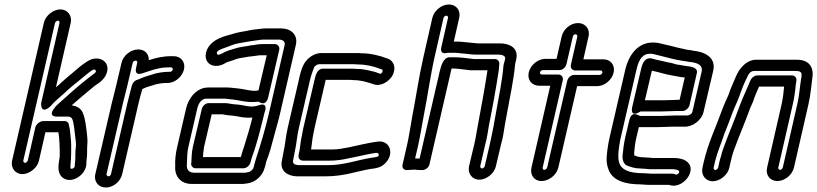

<svg xmlns="http://www.w3.org/2000/svg" viewBox="-20 -757 3652 858"><path d="M138 -188 104 -39C103 -35 96 -29 92 -29C88 -29 83 -35 84 -39L226 -655C227 -659 235 -665 239 -665C243 -665 247 -659 246 -655L164 -297C164 -297 159 -244 202 -279C206 -282 209 -286 212 -289C224 -305 261 -333 284 -356C297 -368 316 -383 331 -395L366 -424C373 -430 383 -437 393 -444C402 -450 411 -443 408 -436C406 -430 398 -427 377 -410L342 -382C308 -354 276 -324 244 -296C236 -289 230 -284 221 -271C221 -271 192 -236 235 -236H283C292 -236 299 -233 303 -225C311 -204 312 -178 316 -148C318 -131 321 -112 319 -100C315 -76 318 -56 316 -39C315 -29 314 -21 314 -14C312 -5 301 0 296 -4C292 -8 298 -35 298 -73C298 -93 299 -118 296 -140C294 -157 294 -176 288 -197C287 -199 289 -203 284 -209C280 -214 274 -216 268 -216H174C159 -216 141 -202 138 -188ZM250 -715C218 -715 183 -687 176 -655L34 -39C27 -7 48 21 80 21C112 21 147 -7 154 -39L183 -166H241C246 -136 247 -100 247 -61C247 -42 228 10 259 36C296 67 361 29 366 -22C367 -30 365 -32 367 -43C371 -68 368 -88 370 -106C372 -129 370 -149 368 -164C364 -193 362 -224 350 -253C342 -272 323 -284 300 -286C324 -307 347 -327 370 -346L404 -374C413 -381 446 -397 457 -431C475 -484 418 -515 369 -482C359 -475 350 -470 338 -460L304 -431C289 -419 269 -402 254 -388C248 -382 240 -375 230 -367L296 -655C303 -687 282 -715 250 -715Z M734 -456H744C749 -456 753 -451 752 -446C751 -441 745 -436 740 -436H730C710 -436 684 -431 673 -428L628 -414C612 -409 603 -403 592 -400C580 -396 572 -385 570 -376L569 -374C564 -352 555 -321 549 -295L476 21C475 27 469 31 465 31C459 31 455 25 456 21L529 -294C535 -318 543 -349 549 -374L573 -476C574 -481 580 -486 586 -486C591 -486 595 -483 593 -476L588 -453C588 -451 578 -418 615 -429C636 -435 658 -444 675 -448C693 -452 705 -455 715 -455C722 -455 724 -456 734 -456ZM718 -386H728C761 -386 794 -413 802 -446C810 -479 789 -506 756 -506H746C707 -506 675 -498 645 -488C646 -515 628 -536 598 -536C566 -536 531 -511 523 -476L499 -374C494 -351 485 -320 479 -294L406 21C398 55 421 81 453 81C487 81 519 53 526 21L599 -295C603 -314 610 -337 616 -359C621 -361 626 -364 634 -367L676 -380C687 -382 698 -385 703 -385C709 -385 710 -386 718 -386Z M835 -29C835 -29 831 -22 839 -12C843 -7 849 -5 855 -5H1068C1083 -5 1096 -19 1099 -30C1104 -53 1114 -75 1122 -102C1136 -148 1150 -203 1162 -253L1165 -263C1165 -263 1178 -302 1135 -286C1126 -283 1116 -281 1102 -281C1083 -281 1066 -288 1039 -290C1028 -291 1023 -291 1018 -292L999 -295C989 -297 986 -296 981 -296H912C897 -296 885 -282 882 -271L842 -101C836 -76 836 -43 835 -29ZM892 -101 926 -246H970C976 -246 977 -246 980 -245L999 -242C1009 -241 1014 -241 1021 -240C1042 -238 1061 -231 1090 -231C1096 -231 1101 -231 1108 -232C1098 -191 1084 -144 1072 -106C1067 -90 1061 -74 1056 -55H887C888 -66 888 -77 890 -85C891 -91 890 -93 892 -101ZM1113 -7C1111 0 1098 11 1091 12C1085 13 1079 14 1075 15H849C824 15 813 1 815 -22C817 -47 815 -72 822 -101L862 -274C869 -303 887 -316 899 -316H985C990 -316 995 -315 1004 -314L1024 -312C1047 -309 1074 -301 1106 -301C1132 -301 1134 -304 1137 -302C1137 -302 1168 -277 1179 -324L1228 -535C1231 -550 1219 -560 1208 -560H1151C1135 -560 1124 -557 1116 -556L1098 -554C1097 -554 1096 -553 1095 -553C1076 -549 1052 -548 1026 -539C1015 -535 994 -531 972 -518C960 -512 956 -512 955 -512C951 -513 947 -518 950 -525C956 -536 987 -543 1024 -558C1039 -563 1060 -566 1083 -570C1096 -572 1117 -576 1136 -578C1143 -579 1151 -580 1156 -580H1226C1248 -580 1255 -568 1252 -556L1182 -252C1166 -183 1145 -111 1124 -48C1121 -38 1119 -32 1118 -27C1116 -19 1114 -13 1113 -7ZM1118 -351C1096 -351 1071 -359 1042 -362L1022 -364C1015 -365 1005 -366 996 -366H910C858 -366 822 -317 812 -274L772 -101C764 -68 762 -41 763 -13C760 29 786 65 837 65H1065C1073 65 1079 63 1088 62C1120 57 1152 31 1162 -5C1165 -13 1167 -21 1168 -27C1169 -32 1170 -36 1172 -41C1185 -74 1192 -101 1202 -139C1210 -171 1224 -216 1232 -252L1302 -556C1313 -602 1279 -630 1237 -630H1167C1158 -630 1151 -629 1142 -628C1126 -626 1102 -624 1083 -619C1064 -616 1039 -612 1015 -604C998 -598 929 -588 905 -535C890 -500 904 -471 932 -464C958 -458 981 -471 990 -477C996 -481 1012 -483 1035 -493C1049 -498 1068 -499 1093 -504L1111 -506C1125 -507 1134 -510 1140 -510H1172L1135 -353C1129 -352 1122 -351 1118 -351Z M1579 -469C1614 -469 1649 -461 1677 -450L1686 -447C1689 -446 1692 -442 1688 -434C1685 -429 1680 -426 1676 -428C1666 -432 1657 -436 1646 -438C1639 -439 1637 -441 1625 -443C1607 -447 1593 -449 1574 -449C1564 -450 1562 -450 1556 -450H1423C1397 -450 1391 -422 1385 -398L1336 -187C1333 -174 1331 -162 1329 -151C1322 -121 1322 -99 1317 -77C1316 -73 1314 -67 1314 -59C1313 -47 1324 -39 1334 -39H1451C1482 -39 1510 -43 1535 -49C1579 -57 1619 -68 1661 -74C1670 -75 1677 -66 1670 -59C1668 -57 1666 -56 1654 -54L1640 -52C1567 -40 1518 -19 1446 -19H1320C1293 -19 1287 -28 1290 -41C1293 -56 1295 -69 1297 -78C1306 -117 1307 -150 1316 -187L1365 -398C1370 -420 1382 -453 1385 -458C1388 -463 1398 -470 1406 -470H1562C1573 -470 1573 -469 1579 -469ZM1386 -187 1435 -398V-400H1544C1554 -400 1553 -399 1559 -399C1593 -399 1621 -390 1648 -381C1681 -368 1718 -393 1733 -418C1753 -454 1739 -486 1713 -495L1704 -498C1675 -509 1635 -519 1593 -519C1588 -520 1579 -520 1573 -520H1417C1387 -520 1360 -502 1344 -480C1327 -456 1320 -421 1315 -398L1266 -187C1256 -144 1255 -111 1247 -78C1244 -63 1242 -50 1240 -41C1228 10 1270 31 1309 31H1435C1517 31 1571 9 1636 -2L1651 -4C1665 -6 1685 -10 1703 -29C1745 -73 1720 -133 1666 -124C1620 -118 1576 -106 1536 -98C1513 -94 1491 -89 1463 -89H1370C1374 -111 1375 -134 1379 -152C1381 -162 1383 -173 1386 -187Z M1945 -438 1855 -48C1848 -49 1842 -49 1835 -49L1847 -100C1858 -148 1864 -191 1873 -237C1891 -326 1903 -419 1923 -506L1962 -677C1963 -682 1970 -687 1975 -687C1980 -687 1983 -682 1982 -677L1952 -545C1950 -538 1947 -514 1976 -520C1979 -521 1980 -521 1983 -521H2016C2021 -521 2027 -520 2037 -519L2059 -517C2071 -516 2090 -513 2103 -513H2204C2232 -513 2240 -504 2237 -492L2231 -469C2231 -468 2230 -466 2230 -465C2225 -398 2209 -326 2196 -251C2189 -208 2179 -157 2169 -113L2146 -14C2145 -10 2138 -4 2134 -4C2130 -4 2125 -10 2126 -14L2149 -114C2158 -145 2160 -172 2165 -197C2182 -282 2197 -364 2209 -444C2211 -459 2210 -462 2211 -468C2214 -483 2203 -493 2192 -493H2098C2071 -496 2043 -501 2012 -501H1989C1961 -501 1951 -462 1945 -438ZM1986 -737C1953 -737 1920 -710 1912 -677L1873 -506C1852 -415 1839 -322 1822 -235C1813 -187 1808 -146 1797 -100L1779 -22C1775 -6 1786 4 1799 3L1832 1C1841 2 1853 3 1863 3H1868C1879 3 1896 -7 1899 -22L1995 -438C1996 -442 1997 -446 1998 -451H2000C2025 -451 2054 -446 2082 -443H2085H2158V-440C2146 -362 2131 -279 2115 -195C2109 -165 2106 -139 2100 -115L2076 -14C2069 18 2090 46 2122 46C2154 46 2189 18 2196 -14L2219 -112C2223 -125 2226 -139 2229 -155C2233 -184 2240 -220 2246 -253C2259 -326 2276 -400 2282 -471L2287 -492C2299 -546 2252 -563 2216 -563H2116C2105 -564 2087 -566 2075 -567L2054 -569C2046 -570 2037 -571 2028 -571H2008L2032 -677C2040 -710 2019 -737 1986 -737Z M2540 -594C2541 -600 2547 -604 2551 -604C2557 -604 2561 -598 2560 -594L2531 -467C2528 -452 2539 -442 2550 -442H2664C2669 -442 2673 -437 2672 -432C2671 -427 2664 -422 2659 -422H2545C2530 -422 2518 -408 2515 -397L2425 -8C2424 -4 2418 2 2412 2C2408 2 2404 -2 2405 -8L2495 -399C2498 -414 2487 -424 2476 -424H2401C2396 -424 2392 -429 2393 -434C2394 -439 2401 -444 2406 -444H2481C2496 -444 2508 -458 2511 -469ZM2490 -594 2467 -494H2417C2384 -494 2351 -467 2343 -434C2335 -401 2356 -374 2389 -374H2439L2355 -8C2348 24 2366 52 2400 52C2432 52 2467 26 2475 -8L2559 -372H2648C2681 -372 2714 -399 2722 -432C2730 -465 2709 -492 2676 -492H2587L2610 -594C2618 -628 2595 -654 2563 -654C2529 -654 2497 -626 2490 -594Z M2845 -449 2805 -278C2805 -278 2793 -230 2839 -257C2842 -259 2843 -259 2845 -259H2939C2955 -259 2990 -261 3001 -261H3030C3045 -261 3058 -275 3061 -286L3094 -430C3100 -454 3071 -459 3054 -461L3039 -463C3025 -466 3016 -467 3003 -469C2989 -474 2975 -477 2962 -479C2947 -483 2927 -487 2913 -490L2895 -495C2864 -503 2851 -477 2845 -449ZM2950 -309H2862L2893 -441C2920 -436 2956 -424 2982 -420C2996 -418 3006 -415 3020 -413L3037 -411H3040L3017 -311H3013C2998 -311 2964 -309 2950 -309ZM2881 -1H2983C2989 -1 2995 0 3001 1C3018 5 3016 11 3014 15C3009 22 3004 24 3000 23C2997 22 2994 19 2979 19H2887C2879 19 2869 17 2856 17C2791 17 2757 2 2747 -30C2741 -50 2742 -73 2748 -110C2750 -121 2751 -131 2754 -142L2825 -449C2836 -496 2854 -517 2885 -517C2897 -517 2905 -514 2922 -510C2960 -501 2990 -491 3031 -485L3046 -483L3062 -480H3064C3104 -476 3120 -462 3116 -439L3074 -257C3072 -248 3060 -241 3051 -241H2997C2982 -241 2948 -239 2934 -239H2840C2835 -239 2803 -267 2792 -219L2774 -143C2768 -115 2765 -92 2763 -70C2759 -47 2766 -23 2782 -17C2798 -11 2817 -4 2843 -4C2852 -3 2856 -3 2861 -3C2866 -3 2874 -1 2881 -1ZM2856 -54C2840 -54 2829 -57 2815 -62C2814 -65 2814 -71 2814 -72V-75C2816 -98 2818 -118 2824 -143L2835 -189H2923C2939 -189 2974 -191 2985 -191H3038C3073 -189 3115 -218 3124 -257L3167 -440C3182 -504 3123 -526 3080 -530L3065 -533H3064L3049 -535C3039 -537 3030 -540 3013 -543C2990 -549 2966 -555 2943 -560C2930 -563 2919 -567 2897 -567C2826 -567 2788 -504 2775 -449L2704 -142C2701 -129 2699 -117 2697 -106C2692 -70 2686 -38 2697 -6C2714 52 2776 67 2845 67C2852 67 2861 69 2875 69H2967C2969 69 2966 68 2976 71C3011 80 3044 54 3058 29C3081 -16 3052 -39 3028 -46C3018 -49 3006 -51 2995 -51H2895C2890 -52 2880 -53 2872 -53C2865 -53 2862 -54 2856 -54Z M3189 -7C3188 -3 3180 3 3176 3C3172 3 3168 -3 3169 -7L3175 -34C3185 -76 3203 -116 3217 -159C3230 -193 3242 -221 3254 -255C3262 -277 3275 -302 3283 -325C3291 -347 3300 -372 3311 -396C3313 -400 3315 -403 3318 -410C3329 -436 3338 -440 3355 -440H3531C3561 -440 3566 -434 3560 -405C3554 -369 3552 -329 3543 -292L3478 -8C3477 -3 3471 2 3466 2C3461 2 3457 -3 3458 -8L3523 -292C3530 -323 3534 -353 3536 -378L3539 -397C3541 -410 3531 -420 3519 -420H3364C3352 -420 3339 -410 3334 -399C3320 -364 3299 -322 3284 -280C3262 -219 3234 -155 3211 -90C3208 -81 3204 -69 3202 -59C3198 -47 3196 -39 3195 -34ZM3251 -58C3253 -67 3256 -75 3259 -84C3281 -145 3309 -209 3332 -273C3337 -286 3345 -299 3351 -320C3356 -334 3364 -352 3372 -370H3484C3482 -346 3479 -320 3473 -292L3408 -8C3400 25 3421 52 3454 52C3487 52 3520 25 3528 -8L3593 -292C3602 -333 3606 -373 3610 -408C3618 -456 3596 -490 3542 -490H3367C3317 -494 3283 -450 3269 -416C3258 -389 3245 -363 3235 -332C3228 -315 3214 -287 3205 -261C3179 -188 3145 -119 3125 -34L3119 -7C3112 25 3133 53 3165 53C3197 53 3232 25 3239 -7L3245 -34C3246 -39 3249 -48 3251 -58Z"/></svg>

Font: Electronic
Style: OutlineIt
Weight: 700
Version: Version 1.011